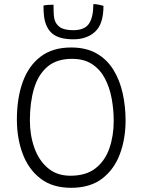

<svg xmlns="http://www.w3.org/2000/svg" viewBox="-20 -892 717 938"><path d="M327.5 25.5Q236.5 25.5 178 -19.5Q119.5 -64.5 91 -140.2Q62.5 -216 62.5 -308Q62.5 -412 91 -491.2Q119.5 -570.5 178.2 -615.2Q237 -660 327.5 -660Q401.5 -660 452.5 -630.5Q503.5 -601 534.5 -550.2Q565.5 -499.5 579.5 -435.8Q593.5 -372 593.5 -303.5Q593.5 -213.5 565.5 -138.8Q537.5 -64 478.8 -19.2Q420 25.5 327.5 25.5ZM324 -33.5Q401 -33.5 447.2 -70.2Q493.5 -107 514.5 -167.8Q535.5 -228.5 535.5 -301Q535.5 -357 525.5 -411Q515.5 -465 492.5 -508.8Q469.5 -552.5 430.2 -578.5Q391 -604.5 332 -604.5Q256 -604.5 210.8 -565.2Q165.5 -526 145.8 -458Q126 -390 126 -304Q126 -231 148 -169.5Q170 -108 214 -70.8Q258 -33.5 324 -33.5ZM485.5 -863.5Q485.5 -774.5 444.8 -737.2Q404 -700 339 -700Q269 -700 235.8 -727.8Q202.5 -755.5 195 -813Q193.5 -825 193 -838Q192.5 -851 192.5 -865Q204 -867.5 216.5 -868.2Q229 -869 241.5 -869Q241.5 -851.5 242 -834.2Q242.5 -817 245 -802.5Q250 -776.5 271 -760.5Q292 -744.5 338 -744.5Q393 -744.5 414.5 -776Q436 -807.5 436 -872Q449.5 -872 463.2 -869Q477 -866 485.5 -863.5Z"/></svg>

Font: Grandstander ExtraLight
Style: Regular
Weight: 200
Designer: Tyler Finck
Foundry: Etcetera Type Co
Version: Version 1.200; ttfautohint (v1.8.3)